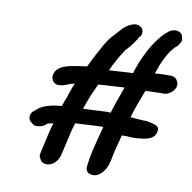

<svg xmlns="http://www.w3.org/2000/svg" viewBox="-79 -761 855 856"><g transform="rotate(10 349.0 -333.5)"><path d="M91 -221C64 -204 72 -172 89 -165C91 -162 97 -157 105 -155H107C121 -155 142 -157 158 -175C165 -176 172 -178 183 -180C171 -140 164 -104 153 -56L149 -37L148 -36C147 -29 149 -22 153 -17C157 -2 169 4 183 5H184C216 5 234 -22 241 -43C252 -87 258 -118 267 -155C269 -167 274 -179 279 -197C308 -199 343 -200 373 -202C382 -202 390 -203 398 -203C399 -203 402 -202 405 -202C396 -167 385 -128 376 -90L368 -47L366 -31C364 -21 356 12 391 16C425 22 456 -19 462 -52C463 -56 465 -61 466 -68C473 -105 483 -141 493 -180H520C524 -180 527 -179 535 -179C545 -178 556 -178 570 -180C573 -180 579 -181 579 -181H580C591 -183 639 -185 646 -222C648 -231 651 -247 628 -253C622 -256 604 -260 592 -262H591C568 -262 553 -264 526 -266H517C529 -308 546 -353 562 -394C582 -395 602 -395 623 -396H640C650 -396 656 -395 670 -404C684 -411 694 -424 697 -439C698 -446 698 -453 693 -460C690 -471 679 -478 667 -480H628C616 -479 605 -479 590 -478C607 -529 628 -577 659 -608C672 -617 677 -628 682 -638L683 -640C684 -646 685 -650 681 -658C678 -686 637 -691 615 -669C597 -657 583 -637 573 -625C539 -578 513 -524 494 -462C488 -462 478 -461 471 -461H470C443 -459 415 -458 386 -456C401 -489 421 -526 441 -555L462 -579C471 -591 483 -605 493 -625L499 -630C509 -652 502 -670 480 -677C462 -682 444 -671 438 -668C413 -655 400 -633 385 -618C351 -587 329 -535 308 -498L302 -486C298 -477 293 -467 287 -456C274 -454 258 -452 244 -450C220 -445 153 -440 144 -394C142 -386 143 -376 148 -368C167 -332 227 -368 232 -368H234C239 -369 241 -370 247 -371C237 -351 230 -327 221 -301C216 -289 212 -278 207 -263C167 -259 120 -252 91 -221ZM302 -267C316 -311 332 -346 350 -385L377 -387C405 -389 433 -390 462 -392H468C453 -353 440 -314 426 -271C423 -271 415 -272 408 -272C400 -272 392 -271 386 -271H385C359 -269 330 -268 302 -267Z"/></g></svg>

Font: Scribbler
Style: BlkIta
Weight: 900
Designer: Mew Too
Foundry: Cannot Into Space Fonts
Version: Version 1.001